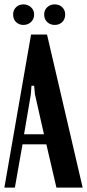

<svg xmlns="http://www.w3.org/2000/svg" viewBox="-28 -858 398 878"><path d="M114 -700H187L350 0H230L184 -198H75L40 0H-8ZM113 -426 82 -244H173L132 -426L128 -466H116ZM32 -792Q32 -812 45.5 -825Q59 -838 79 -838Q99 -838 113.5 -825Q128 -812 128 -792Q128 -770 113.5 -757Q99 -744 79 -744Q59 -744 45.5 -757Q32 -770 32 -792ZM174 -792Q174 -812 188 -825Q202 -838 222 -838Q243 -838 256.5 -825Q270 -812 270 -792Q270 -770 256.5 -757Q243 -744 222 -744Q202 -744 188 -757Q174 -770 174 -792Z"/></svg>

Font: Moniqa ExtBd Paragraph
Style: Regular
Weight: 800
Designer: Rajesh Rajput
Foundry: Rajesh Rajput
Version: Version 1.000